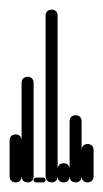

<svg xmlns="http://www.w3.org/2000/svg" viewBox="-20 -380 215 400"><path d="M0 -13H25V-88H0ZM13 -25Q9 -25 6 -23.5Q3 -22 1.5 -19Q0 -16 0 -13Q0 -9 1.5 -6Q3 -3 6 -1.5Q9 0 13 0Q16 0 19 -1.5Q22 -3 23.5 -6Q25 -9 25 -13Q25 -16 23.5 -19Q22 -22 19 -23.5Q16 -25 13 -25ZM13 -100Q9 -100 6 -98.5Q3 -97 1.5 -94Q0 -91 0 -88Q0 -84 1.5 -81Q3 -78 6 -76.5Q9 -75 13 -75Q16 -75 19 -76.5Q22 -78 23.5 -81Q25 -84 25 -88Q25 -91 23.5 -94Q22 -97 19 -98.5Q16 -100 13 -100Z M25 -13H50V-208H25ZM38 -25Q34 -25 31 -23.5Q28 -22 26.5 -19Q25 -16 25 -13Q25 -9 26.5 -6Q28 -3 31 -1.5Q34 0 38 0Q41 0 44 -1.5Q47 -3 48.5 -6Q50 -9 50 -13Q50 -16 48.5 -19Q47 -22 44 -23.5Q41 -25 38 -25ZM38 -220Q34 -220 31 -218.5Q28 -217 26.5 -214Q25 -211 25 -208Q25 -204 26.5 -201Q28 -198 31 -196.5Q34 -195 38 -195Q41 -195 44 -196.5Q47 -198 48.5 -201Q50 -204 50 -208Q50 -211 48.5 -214Q47 -217 44 -218.5Q41 -220 38 -220Z M55 -10Q53 -10 51.5 -8.5Q50 -7 50 -5Q50 -3 51.5 -1.5Q53 0 55 0H70Q72 0 73.5 -1.5Q75 -3 75 -5Q75 -7 73.5 -8.5Q72 -10 70 -10Z M75 -13H100V-348H75ZM88 -25Q84 -25 81 -23.5Q78 -22 76.5 -19Q75 -16 75 -13Q75 -9 76.5 -6Q78 -3 81 -1.5Q84 0 88 0Q91 0 94 -1.5Q97 -3 98.5 -6Q100 -9 100 -13Q100 -16 98.5 -19Q97 -22 94 -23.5Q91 -25 88 -25ZM88 -360Q84 -360 81 -358.5Q78 -357 76.5 -354Q75 -351 75 -348Q75 -344 76.5 -341Q78 -338 81 -336.5Q84 -335 88 -335Q91 -335 94 -336.5Q97 -338 98.5 -341Q100 -344 100 -348Q100 -351 98.5 -354Q97 -357 94 -358.5Q91 -360 88 -360Z M100 -13H125V-28H100ZM113 -25Q109 -25 106 -23.5Q103 -22 101.5 -19Q100 -16 100 -13Q100 -9 101.5 -6Q103 -3 106 -1.5Q109 0 113 0Q116 0 119 -1.5Q122 -3 123.5 -6Q125 -9 125 -13Q125 -16 123.5 -19Q122 -22 119 -23.5Q116 -25 113 -25ZM113 -40Q109 -40 106 -38.5Q103 -37 101.5 -34Q100 -31 100 -28Q100 -24 101.5 -21Q103 -18 106 -16.5Q109 -15 113 -15Q116 -15 119 -16.5Q122 -18 123.5 -21Q125 -24 125 -28Q125 -31 123.5 -34Q122 -37 119 -38.5Q116 -40 113 -40Z M125 -13H150V-128H125ZM138 -25Q134 -25 131 -23.5Q128 -22 126.5 -19Q125 -16 125 -13Q125 -9 126.5 -6Q128 -3 131 -1.5Q134 0 138 0Q141 0 144 -1.5Q147 -3 148.5 -6Q150 -9 150 -13Q150 -16 148.5 -19Q147 -22 144 -23.5Q141 -25 138 -25ZM138 -140Q134 -140 131 -138.5Q128 -137 126.5 -134Q125 -131 125 -128Q125 -124 126.5 -121Q128 -118 131 -116.5Q134 -115 138 -115Q141 -115 144 -116.5Q147 -118 148.5 -121Q150 -124 150 -128Q150 -131 148.5 -134Q147 -137 144 -138.5Q141 -140 138 -140Z M150 -13H175V-68H150ZM163 -25Q159 -25 156 -23.5Q153 -22 151.5 -19Q150 -16 150 -13Q150 -9 151.5 -6Q153 -3 156 -1.5Q159 0 163 0Q166 0 169 -1.5Q172 -3 173.5 -6Q175 -9 175 -13Q175 -16 173.5 -19Q172 -22 169 -23.5Q166 -25 163 -25ZM163 -80Q159 -80 156 -78.5Q153 -77 151.5 -74Q150 -71 150 -68Q150 -64 151.5 -61Q153 -58 156 -56.5Q159 -55 163 -55Q166 -55 169 -56.5Q172 -58 173.5 -61Q175 -64 175 -68Q175 -71 173.5 -74Q172 -77 169 -78.5Q166 -80 163 -80Z"/></svg>

Font: Wavefont Thin
Style: Regular
Weight: 100
Monospace: yes
Version: Version 3.005;gftools[0.9.33]